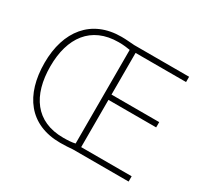

<svg xmlns="http://www.w3.org/2000/svg" viewBox="-147 -924 1200 1133"><g transform="rotate(30 452.5 -357.5)"><path d="M380 -719C176 -719 63 -575 63 -359C63 -142 168 4 379 4C412 4 439 2 463 0H843V-36H499V-358H824V-394H499V-678H843V-714H469C435 -716 414 -719 380 -719ZM382 -683C416 -683 442 -679 460 -676V-38C440 -33 413 -31 379 -31C192 -31 103 -161 103 -359C103 -552 194 -683 382 -683Z"/></g></svg>

Font: Noto Sans Gurmukhi UI ExtraLight
Style: Regular
Weight: 200
Designer: Jelle Bosma - Monotype Design Team
Foundry: Monotype Imaging Inc.
Version: Version 2.004